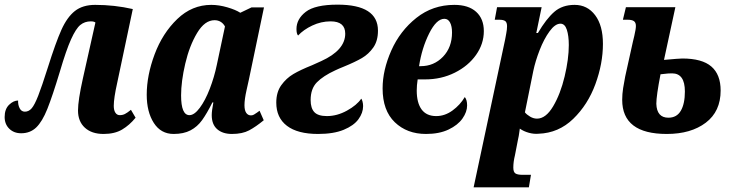

<svg xmlns="http://www.w3.org/2000/svg" viewBox="-20 -567 3148 827"><path d="M316 -91Q316 -135 337 -229L391 -470Q385 -475 371 -475Q345 -475 326 -459.5Q307 -444 286 -397.5Q265 -351 238 -259Q206 -153 184 -98Q162 -43 136 -18Q110 7 71 7Q40 7 20 -12.5Q0 -32 0 -63Q0 -97 19 -115.5Q38 -134 58 -134Q57 -116 64.5 -101Q72 -86 87 -86Q104 -86 116.5 -100.5Q129 -115 144.5 -154.5Q160 -194 186 -276Q220 -384 244.5 -438.5Q269 -493 302.5 -519.5Q336 -546 390 -546Q473 -546 552 -528L485 -211Q470 -144 470 -111Q470 -92 477 -81.5Q484 -71 496 -71Q508 -71 518 -76Q528 -81 544 -94L564 -60Q538 -28 506 -9Q474 10 426 10Q375 10 345.5 -17Q316 -44 316 -91Z M612 -159Q612 -242 646 -333Q680 -424 743.5 -485Q807 -546 890 -546Q923 -546 959 -535.5Q995 -525 1015 -512L1063 -535H1117L1052 -224Q1051 -219 1042 -179Q1033 -139 1033 -114Q1033 -92 1040.5 -81Q1048 -70 1061 -70Q1068 -70 1074 -73.5Q1080 -77 1087 -82Q1094 -87 1098 -90L1116 -49Q1082 -21 1053 -5.5Q1024 10 979 10Q939 10 915.5 -10.5Q892 -31 892 -71Q892 -89 899 -126H895Q871 -78 850.5 -49.5Q830 -21 800.5 -5.5Q771 10 728 10Q673 10 642.5 -37.5Q612 -85 612 -159ZM914 -288 949 -453Q942 -466 930.5 -473Q919 -480 904 -480Q862 -480 829 -425Q796 -370 778 -293Q760 -216 760 -156Q760 -71 796 -71Q817 -71 840.5 -102.5Q864 -134 883.5 -184.5Q903 -235 914 -288Z M1170 -125Q1170 -170 1191.5 -200Q1213 -230 1243.5 -248Q1274 -266 1324 -286L1364 -304Q1467 -351 1467 -422Q1467 -475 1404 -475Q1363 -475 1325 -457Q1287 -439 1264 -414Q1257 -421 1257 -442Q1257 -485 1297 -516Q1337 -547 1434 -547Q1608 -547 1608 -435Q1608 -391 1588 -362.5Q1568 -334 1539 -317Q1510 -300 1461 -280Q1450 -276 1440.5 -271.5Q1431 -267 1424 -264Q1372 -240 1345 -212.5Q1318 -185 1318 -136Q1318 -101 1334 -84Q1350 -67 1388 -67Q1432 -67 1474.5 -90.5Q1517 -114 1536 -142Q1539 -139 1541.5 -129.5Q1544 -120 1544 -110Q1544 -81 1524 -53.5Q1504 -26 1460.5 -8Q1417 10 1350 10Q1262 10 1216 -25Q1170 -60 1170 -125Z M1628 -186Q1628 -265 1665.5 -349.5Q1703 -434 1773.5 -490Q1844 -546 1937 -546Q1998 -546 2031 -516Q2064 -486 2064 -433Q2064 -378 2030.5 -330.5Q1997 -283 1939 -254Q1881 -225 1811 -225H1779Q1775 -199 1775 -177Q1775 -124 1796 -95.5Q1817 -67 1859 -67Q1896 -67 1929 -91Q1962 -115 1982 -149Q1992 -137 1992 -113Q1992 -85 1972 -56.5Q1952 -28 1912 -9Q1872 10 1815 10Q1733 10 1680.5 -40.5Q1628 -91 1628 -186ZM1792 -282Q1849 -282 1888 -322.5Q1927 -363 1927 -427Q1927 -454 1918.5 -470Q1910 -486 1894 -486Q1860 -486 1828.5 -423Q1797 -360 1785 -282Z M2156 -398Q2157 -405 2160.5 -422.5Q2164 -440 2164 -454Q2164 -470 2156.5 -476Q2149 -482 2130 -482H2111L2121 -536H2313L2290 -425H2297Q2333 -486 2367.5 -516Q2402 -546 2455 -546Q2510 -546 2543.5 -501.5Q2577 -457 2577 -378Q2577 -293 2544.5 -204.5Q2512 -116 2449 -55Q2386 6 2300 9Q2280 11 2258 5Q2236 -1 2219 -13Q2218 -9 2216.5 4.5Q2215 18 2211 35L2198 102Q2191 130 2191 155Q2191 174 2200 180Q2209 186 2231 186H2267L2258 240H2020ZM2430 -373Q2430 -413 2421.5 -439Q2413 -465 2394 -465Q2371 -465 2347 -432Q2323 -399 2304.5 -351.5Q2286 -304 2277 -261L2241 -83Q2249 -73 2263.5 -64.5Q2278 -56 2293 -56Q2331 -56 2362.5 -109Q2394 -162 2412 -237.5Q2430 -313 2430 -373Z M2660 -137Q2660 -162 2664 -187.5Q2668 -213 2673 -238L2706 -387L2712 -412Q2719 -442 2719 -455Q2719 -470 2710.5 -476Q2702 -482 2683 -482H2663L2676 -536H2889L2840 -309Q2906 -315 2919 -315Q3004 -315 3044 -280.5Q3084 -246 3084 -177Q3084 -87 3020 -38.5Q2956 10 2852 10Q2660 10 2660 -137ZM2930 -173Q2930 -251 2875 -251Q2857 -251 2843.5 -249Q2830 -247 2825 -247Q2807 -154 2807 -120Q2809 -60 2859 -60Q2895 -60 2912.5 -90Q2930 -120 2930 -173Z"/></svg>

Font: Noto Serif CondExtraBold
Style: Italic
Weight: 800
Width: 3
Italic angle: -12°
Designer: Monotype Design Team
Foundry: Monotype Imaging Inc.
Version: Version 1.001